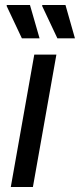

<svg xmlns="http://www.w3.org/2000/svg" viewBox="-20 -743 318 763"><path d="M208 -590.8 147 -720.2 148.9 -723.1H240.2L277.8 -590.8ZM66.9 -590.8 5.9 -720.2 7.8 -723.1H99.1L137.2 -590.8ZM22.9 0 116.2 -525.9H204.1L110.8 0Z"/></svg>

Font: Archivo
Style: Italic
Weight: 400
Italic angle: -10°
Designer: Hector Gatti
Foundry: Omnibus-Type
Version: Version 2.001